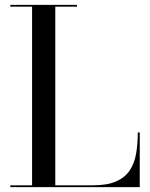

<svg xmlns="http://www.w3.org/2000/svg" viewBox="-20 -770 619 790"><path d="M22.5 0V-7.5H112V-742.5H22.5V-750H297V-742.5H207.5V-7.5H362Q421 -7.5 457.5 -23.5Q494 -39.5 513.5 -68.5Q533 -97.5 540 -137.5Q547 -177.5 547 -225H555V0Z"/></svg>

Font: Bodoni Moda 28pt
Style: Regular
Weight: 400
Designer: Owen Earl
Foundry: indestructible type
Version: Version 2.005